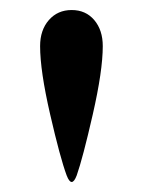

<svg xmlns="http://www.w3.org/2000/svg" viewBox="-20 -750 285 383"><path d="M60 -658Q60 -690 77.5 -710Q95 -730 123 -730Q151 -730 168 -710Q185 -690 185 -658Q185 -609 165 -521.5Q145 -434 133 -400Q128 -387 123 -387Q118 -387 113 -400Q100 -435 80 -522Q60 -609 60 -658Z"/></svg>

Font: Madhuban SemiBold
Style: Regular
Weight: 600
Designer: jaikishan Patel
Foundry: MagicType
Version: Version 1.000